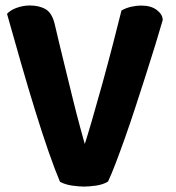

<svg xmlns="http://www.w3.org/2000/svg" viewBox="-20 -678 649 708"><path d="M290.2 10Q271.4 10 246 6.4Q220.6 2.7 201.2 -7.6Q183.2 -50 159.3 -118.3Q135.5 -186.6 109.4 -271.1Q83.3 -355.6 57 -447.1Q30.6 -538.6 5.9 -627Q19.2 -641.4 42.7 -649.6Q66.2 -657.8 89.4 -657.8Q125.1 -657.8 148.6 -643.8Q172.1 -629.9 181.8 -588.9Q186.3 -568.9 196.6 -526Q207 -483.2 220.4 -428.1Q233.8 -373 248 -315.5Q262.1 -257.9 275.7 -208.1Q289.2 -158.2 298.6 -126.9H286.4Q300.5 -170.7 319.1 -234.2Q337.6 -297.7 357.5 -369.8Q377.4 -442 395.6 -512.2Q413.8 -582.4 428 -639.4Q445.1 -649 464.2 -653.2Q483.3 -657.5 500.4 -657.5Q537.2 -657.5 558.6 -640.9Q580 -624.3 580 -604Q568.4 -563.7 552.4 -511.5Q536.4 -459.2 517.7 -401.3Q499.1 -343.4 480 -284.8Q460.9 -226.2 442.1 -173Q423.2 -119.8 407 -77.3Q390.8 -34.8 378.3 -8.4Q359.2 3 333.4 6.5Q307.6 10 290.2 10Z"/></svg>

Font: Baloo Bhaijaan 2
Style: Regular
Weight: 400
Designer: Sanskriti Dholi, Noopur Datye and Ek Type
Foundry: Ek Type
Version: Version 1.701